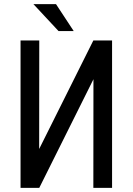

<svg xmlns="http://www.w3.org/2000/svg" viewBox="-20 -906 640 926"><path d="M430.2 -710.9 168.9 -187.5 169.4 -710.9H79.1V0H169.4L430.7 -523.9L430.2 0H520.5V-710.9ZM335.4 -756.3 250 -886.2H141.1L262.2 -756.3Z"/></svg>

Font: Roboto Mono
Style: Regular
Weight: 400
Monospace: yes
Designer: Google
Version: Version 3.000